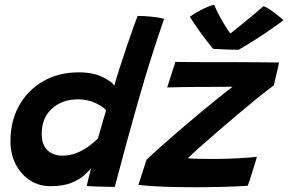

<svg xmlns="http://www.w3.org/2000/svg" viewBox="-20 -784 1213 808"><path d="M345 -1.5Q346.5 -9 350 -23.5Q353.5 -38 357.2 -52.5Q361 -67 363 -75.5Q355 -65.5 335.5 -47.5Q316 -29.5 281.2 -15Q246.5 -0.5 192.5 -0.5Q144 -0.5 106 -25.2Q68 -50 46 -92.8Q24 -135.5 24 -190Q24 -275 60.8 -340.2Q97.5 -405.5 162.2 -442.5Q227 -479.5 311 -479.5Q371 -479.5 411 -460.2Q451 -441 461 -423Q469.5 -455 483.8 -498.8Q498 -542.5 513 -587Q528 -631.5 540.5 -666.8Q553 -702 559 -717Q585 -717 616.5 -714Q648 -711 670.5 -705Q611 -532 561.5 -358.2Q512 -184.5 463 2.5Q451.5 2.5 428.5 2Q405.5 1.5 381.8 0.8Q358 0 345 -1.5ZM242.5 -129Q276.5 -129 305.5 -141.5Q334.5 -154 356.8 -171Q379 -188 392 -201Q396 -215.5 403 -239.2Q410 -263 416.5 -285.8Q423 -308.5 426.5 -320Q414 -335 381.5 -350.5Q349 -366 308 -366Q241.5 -366 198.5 -326.8Q155.5 -287.5 155.5 -221Q155.5 -174.5 179.8 -151.8Q204 -129 242.5 -129ZM1022 -2Q981.5 0.5 922 2.2Q862.5 4 799.5 4Q733 4 669.8 1.8Q606.5 -0.5 562.5 -6L596.5 -111.5Q614.5 -129 648.8 -159.8Q683 -190.5 725.5 -227.2Q768 -264 812.2 -300.8Q856.5 -337.5 895 -368.8Q933.5 -400 958.5 -419Q947.5 -419 919.2 -418.8Q891 -418.5 857.2 -418.2Q823.5 -418 796 -418Q771 -418 746.5 -417.5Q722 -417 704.5 -416.5Q687 -416 683.5 -416L718 -523.5Q737.5 -523 776.8 -522.8Q816 -522.5 863.5 -522.5Q911 -522.5 955.5 -522.5Q1004.5 -522.5 1058.2 -522Q1112 -521.5 1154 -521Q1154 -516.5 1149.2 -496.2Q1144.5 -476 1139.2 -454.2Q1134 -432.5 1132 -424.5Q1105.5 -405.5 1066 -373.5Q1026.5 -341.5 981.5 -303.5Q936.5 -265.5 894 -228.8Q851.5 -192 818.5 -162.5Q785.5 -133 770.5 -118Q782 -116.5 814 -115.8Q846 -115 876.5 -115Q926.5 -115 978.8 -117.8Q1031 -120.5 1061 -124Q1060 -119 1054.8 -102Q1049.5 -85 1043 -64Q1036.5 -43 1030.8 -25.5Q1025 -8 1022 -2ZM1089.5 -758.5Q1104 -752.5 1122.2 -739.5Q1140.5 -726.5 1155 -714.5Q1169.5 -702.5 1173 -699Q1136.5 -671.5 1098.5 -646Q1060.5 -620.5 1029.8 -601.5Q999 -582.5 984.5 -574.5Q961 -574.5 928.2 -575.8Q895.5 -577 877 -578.5Q828 -636.5 779 -713Q795 -726 825.2 -741.8Q855.5 -757.5 881 -764Q891 -740.5 904.2 -716Q917.5 -691.5 929.8 -671.8Q942 -652 949.5 -643Q962 -653 985.5 -671.8Q1009 -690.5 1036.8 -713.5Q1064.5 -736.5 1089.5 -758.5Z"/></svg>

Font: Grandstander SemiBold
Style: Italic
Weight: 600
Italic angle: -15°
Designer: Tyler Finck
Foundry: Etcetera Type Co
Version: Version 1.200; ttfautohint (v1.8.3)